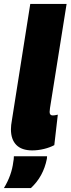

<svg xmlns="http://www.w3.org/2000/svg" viewBox="-54 -760 361 983"><path d="M101 -740H287L202 -207Q200 -194 200 -187Q200 -169 216 -169Q226 -169 242 -173L224 -17Q202 -5 171.5 2.5Q141 10 111 10Q57 10 29.5 -18Q2 -46 2 -98Q2 -118 7 -145ZM17 40H187Q187 45 186 53Q168 144 104 203H-34Q-14 170 -2 136.5Q10 103 14 69Q17 56 17 40Z"/></svg>

Font: Georama Semi Condensed Black
Style: Italic
Weight: 900
Width: 4
Italic angle: -9°
Designer: Jean-Baptiste Levee
Foundry: Production Type
Version: Version 1.000